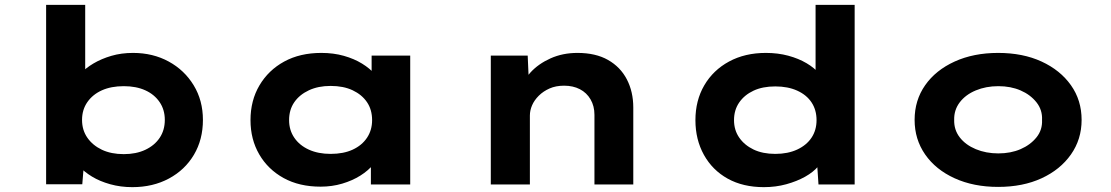

<svg xmlns="http://www.w3.org/2000/svg" viewBox="-20 -760 4579 791"><path d="M525 11Q477 11 434 -1Q391 -13 359 -32.5Q327 -52 306 -75Q285 -98 279 -119L329 -124L319 -1H170V-740H331V-404L284 -409Q291 -433 311.5 -456Q332 -479 365 -498.5Q398 -518 439 -530Q480 -542 528 -542Q610 -542 675 -506.5Q740 -471 778 -408.5Q816 -346 816 -266Q816 -185 779 -122.5Q742 -60 676 -24.5Q610 11 525 11ZM490 -125Q541 -125 579 -143Q617 -161 638 -192.5Q659 -224 659 -266Q659 -308 637.5 -339.5Q616 -371 578.5 -388Q541 -405 490 -405Q438 -405 400 -388Q362 -371 340 -339.5Q318 -308 318 -266Q318 -224 340 -192.5Q362 -161 400 -143Q438 -125 490 -125Z M1301 9Q1213 9 1148.5 -26.5Q1084 -62 1048 -124Q1012 -186 1012 -265Q1012 -346 1049 -408.5Q1086 -471 1151 -506.5Q1216 -542 1304 -542Q1354 -542 1396.5 -530Q1439 -518 1471.5 -498Q1504 -478 1524 -454.5Q1544 -431 1549 -408L1511 -405V-531H1670V0H1508V-142L1541 -133Q1538 -107 1517.5 -82Q1497 -57 1464.5 -36.5Q1432 -16 1390 -3.5Q1348 9 1301 9ZM1342 -126Q1395 -126 1433 -143.5Q1471 -161 1492 -192.5Q1513 -224 1513 -265Q1513 -308 1492 -339Q1471 -370 1433 -388Q1395 -406 1342 -406Q1291 -406 1252.5 -388Q1214 -370 1192.5 -339Q1171 -308 1171 -265Q1171 -224 1192.5 -192.5Q1214 -161 1252.5 -143.5Q1291 -126 1342 -126Z M2002 0V-531H2154L2160 -394L2117 -384Q2133 -426 2165.5 -461.5Q2198 -497 2248 -519.5Q2298 -542 2359 -542Q2434 -542 2485 -513Q2536 -484 2562.5 -433Q2589 -382 2589 -317V0H2429V-287Q2429 -323 2413 -350.5Q2397 -378 2369 -392.5Q2341 -407 2304 -407Q2270 -407 2244 -395.5Q2218 -384 2199.5 -365.5Q2181 -347 2172 -326Q2163 -305 2163 -284V0H2083Q2046 0 2025.5 0Q2005 0 2002 0Z M3127 11Q3041 11 2978 -24Q2915 -59 2880 -122Q2845 -185 2845 -265Q2845 -346 2881.5 -408.5Q2918 -471 2983.5 -506.5Q3049 -542 3135 -542Q3185 -542 3227.5 -530.5Q3270 -519 3303 -499.5Q3336 -480 3355.5 -456Q3375 -432 3378 -407L3340 -398V-740H3501V0H3352L3343 -135L3375 -125Q3372 -100 3351.5 -75.5Q3331 -51 3297 -32Q3263 -13 3219.5 -1Q3176 11 3127 11ZM3174 -126Q3226 -126 3264.5 -144Q3303 -162 3323.5 -193Q3344 -224 3344 -265Q3344 -307 3323.5 -338Q3303 -369 3264.5 -386.5Q3226 -404 3174 -404Q3122 -404 3084.5 -386.5Q3047 -369 3025.5 -338Q3004 -307 3004 -265Q3004 -224 3025.5 -193Q3047 -162 3084.5 -144Q3122 -126 3174 -126Z M4092 10Q3991 10 3913 -25.5Q3835 -61 3791.5 -123.5Q3748 -186 3748 -266Q3748 -347 3791.5 -409Q3835 -471 3913 -506.5Q3991 -542 4092 -542Q4194 -542 4271 -506.5Q4348 -471 4392 -409Q4436 -347 4436 -266Q4436 -186 4392 -123.5Q4348 -61 4271 -25.5Q4194 10 4092 10ZM4093 -128Q4144 -128 4184.5 -145.5Q4225 -163 4250 -194Q4275 -225 4273 -266Q4275 -307 4250 -338.5Q4225 -370 4184.5 -387.5Q4144 -405 4093 -405Q4042 -405 4000 -387.5Q3958 -370 3934 -338.5Q3910 -307 3911 -266Q3910 -225 3934 -194Q3958 -163 4000 -145.5Q4042 -128 4093 -128Z"/></svg>

Font: Lexend Peta
Style: Bold
Weight: 700
Designer: Bonnie Shaver-Troup, Thomas Jockin
Foundry: Lexend
Version: Version 1.007